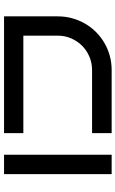

<svg xmlns="http://www.w3.org/2000/svg" viewBox="175 -766 590 981"><g transform="rotate(-90 470.5 -275.0)"><path d="M170.9 0H71.8V-549.8H170.9ZM877.9 -274.9Q877.9 -236.8 868.2 -201.7Q858.4 -166.5 840.8 -136Q823.2 -105.5 798.1 -80.3Q772.9 -55.2 742.7 -37.4Q712.4 -19.5 677.2 -9.8Q642.1 0 604 0H281.2V-100.1H604Q640.1 -100.1 672.1 -113.8Q704.1 -127.4 727.8 -151.1Q751.5 -174.8 765.4 -206.8Q779.3 -238.8 779.3 -274.9V-451.2H281.2V-549.8H877.9Z"/></g></svg>

Font: Bruno Ace SC
Style: Regular
Weight: 400
Designer: Astigmatic (AOETI)
Foundry: Astigmatic (AOETI)
Version: Version 1.000